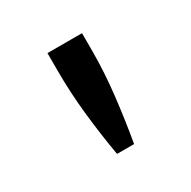

<svg xmlns="http://www.w3.org/2000/svg" viewBox="-73 -831 387 390"><g transform="rotate(-30 120.5 -636.0)"><path d="M100 -512Q91 -564 85.5 -616Q80 -668 80 -719V-760H161V-718Q161 -669 155 -616.5Q149 -564 140 -512Z"/></g></svg>

Font: Ubuntu Sans
Style: Regular
Weight: 400
Designer: Dalton Maag Ltd
Foundry: Dalton Maag Ltd
Version: Version 1.006; ttfautohint (v1.8.4.7-5d5b)